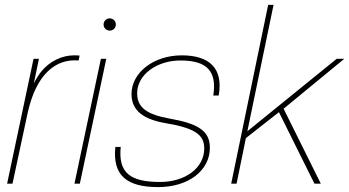

<svg xmlns="http://www.w3.org/2000/svg" viewBox="-20 -750 1426 784"><path d="M282 -524C233 -524 182 -500 147 -456C135 -440 126 -426 118 -409L139 -510H117L9 0H31L93 -289C128 -448 208 -511 301 -503L305 -523C298 -524 290 -524 282 -524Z M414 -510H392L284 0H306ZM403 -650C403 -636 414 -625 428 -625C442 -625 453 -636 453 -650C453 -664 442 -675 428 -675C414 -675 403 -664 403 -650Z M722 -524C608 -524 517 -454 517 -366C517 -296 569 -262 657 -247C774 -227 814 -201 814 -144C814 -63 735 -7 634 -7C513 -7 462 -43 473 -150H451C439 -34 497 14 626 14C749 14 837 -53 837 -147C837 -219 783 -246 672 -266C583 -282 540 -309 540 -369C540 -445 620 -503 717 -503C826 -503 866 -459 851 -360H873C893 -473 833 -524 722 -524Z M1386 -510H1355L990 -214L1097 -730H1075L924 0H946L984 -186L1119 -292L1264 0H1290L1138 -306Z"/></svg>

Font: Nacelle Thin
Style: Italic
Weight: 100
Italic angle: -12°
Designer: Sora Sagano
Foundry: Sora Sagano
Version: Version 1.000;FEAKit 1.0